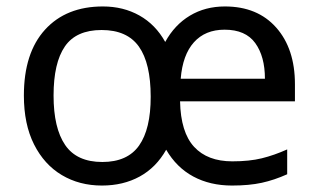

<svg xmlns="http://www.w3.org/2000/svg" viewBox="-20 -658 986 595"><path d="M677 -638Q778 -638 836 -572.5Q894 -507 894 -397V-344H538Q540 -248 581.5 -203Q623 -158 700 -158Q753 -158 791.5 -167.5Q830 -177 870 -195V-118Q830 -100 791 -91.5Q752 -83 699 -83Q631 -83 579 -111Q527 -139 495 -194Q464 -139 413 -111Q362 -83 296 -83Q226 -83 171.5 -115.5Q117 -148 85.5 -210.5Q54 -273 54 -362Q54 -494 119.5 -566Q185 -638 299 -638Q362 -638 412 -610Q462 -582 492 -528Q521 -581 568.5 -609.5Q616 -638 677 -638ZM676 -566Q616 -566 581 -527Q546 -488 540 -414H801Q801 -483 771 -524.5Q741 -566 676 -566ZM295 -565Q216 -565 181 -514Q146 -463 146 -362Q146 -261 182 -208.5Q218 -156 297 -156Q375 -156 411 -207Q447 -258 447 -358Q447 -462 410.5 -513.5Q374 -565 295 -565Z"/></svg>

Font: Noto Sans Telugu UI
Style: Regular
Weight: 400
Designer: Jelle Bosma - Monotype Design Team
Foundry: Monotype Imaging Inc.
Version: Version 2.005; ttfautohint (v1.8.4.7-5d5b)